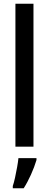

<svg xmlns="http://www.w3.org/2000/svg" viewBox="-20 -780 260 1021"><path d="M158 0H62V-760H158ZM174 71Q163 108 144.5 149Q126 190 106 221H48V209Q54 192 60 164.5Q66 137 71 109Q76 81 78 61H174Z"/></svg>

Font: Noto Sans Thai Looped ExtraCondensed Medium
Style: Regular
Weight: 500
Width: 2
Designer: Sasikarn Vongin, Ben Mitchell
Foundry: The Fontpad Ltd
Version: Version 1.001; ttfautohint (v1.8.4.7-5d5b)